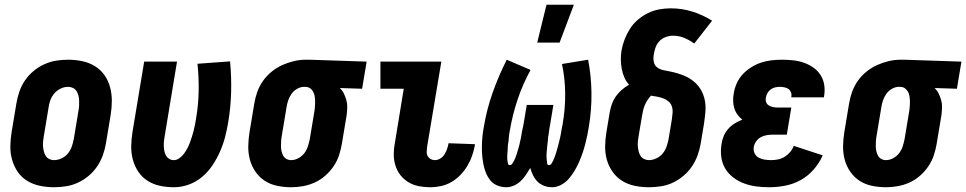

<svg xmlns="http://www.w3.org/2000/svg" viewBox="-20 -779 4061 807"><path d="M207 8Q177 8 148 2Q119 -4 95 -18.5Q71 -33 55 -56Q39 -79 31 -107Q23 -135 23.5 -164.5Q24 -194 29 -225L49 -345Q53 -369 61.5 -394Q70 -419 85 -441Q100 -463 121 -480.5Q142 -498 166.5 -509Q191 -520 216 -524Q241 -528 266 -528Q296 -528 325 -522Q354 -516 378 -501.5Q402 -487 418.5 -464Q435 -441 442.5 -413Q450 -385 450 -355.5Q450 -326 445 -295L425 -175Q421 -151 412 -126Q403 -101 388 -79Q373 -57 352 -39.5Q331 -22 307 -11Q283 0 257.5 4Q232 8 207 8ZM207 -106Q223 -106 239 -113.5Q255 -121 265.5 -134Q276 -147 281.5 -162.5Q287 -178 290 -194L310 -314Q312 -325 312.5 -336Q313 -347 312.5 -357.5Q312 -368 309.5 -378Q307 -388 301.5 -396.5Q296 -405 286.5 -409.5Q277 -414 266 -414Q250 -414 234.5 -406.5Q219 -399 208 -386Q197 -373 191.5 -357.5Q186 -342 184 -326L164 -206Q162 -195 161 -184Q160 -173 161 -162.5Q162 -152 164.5 -142Q167 -132 172.5 -123.5Q178 -115 187 -110.5Q196 -106 207 -106Z M711 8Q681 8 652.5 2Q624 -4 600.5 -19Q577 -34 561.5 -57Q546 -80 538.5 -107.5Q531 -135 531.5 -165Q532 -195 537 -225L586 -520H724L672 -206Q670 -195 669 -184.5Q668 -174 668.5 -163.5Q669 -153 671 -143Q673 -133 678 -124.5Q683 -116 691.5 -111Q700 -106 711 -106Q723 -106 734.5 -114.5Q746 -123 754 -134Q762 -145 768 -156.5Q774 -168 778.5 -180.5Q783 -193 787 -205.5Q791 -218 794 -230Q797 -242 799.5 -254.5Q802 -267 804 -280Q814 -338 815 -396Q816 -454 810 -511L947 -521Q953 -458 951.5 -393.5Q950 -329 939 -264Q934 -234 926 -203Q918 -172 905 -142.5Q892 -113 873.5 -85Q855 -57 829.5 -35.5Q804 -14 773 -3Q742 8 711 8Z M1204 8Q1174 8 1145 2Q1116 -4 1093 -19Q1070 -34 1054 -57Q1038 -80 1030.5 -107.5Q1023 -135 1023.5 -165Q1024 -195 1029 -225L1049 -345Q1053 -369 1061.5 -393Q1070 -417 1085.5 -439Q1101 -461 1122 -478Q1143 -495 1166.5 -505.5Q1190 -516 1215 -522Q1240 -528 1264 -528H1281L1521 -520L1502 -406L1408 -409Q1419 -399 1425.5 -385.5Q1432 -372 1436 -357.5Q1440 -343 1439.5 -327Q1439 -311 1437 -295L1417 -175Q1413 -151 1405 -126.5Q1397 -102 1382 -80Q1367 -58 1347 -40.5Q1327 -23 1303 -12Q1279 -1 1253.5 3.5Q1228 8 1204 8ZM1204 -106Q1219 -106 1234 -114Q1249 -122 1259 -135Q1269 -148 1274 -163.5Q1279 -179 1282 -194L1302 -314Q1304 -330 1304.5 -345.5Q1305 -361 1302.5 -375.5Q1300 -390 1290.5 -401.5Q1281 -413 1265 -414H1258Q1243 -414 1228.5 -405.5Q1214 -397 1205 -384Q1196 -371 1191 -356Q1186 -341 1184 -326L1164 -206Q1162 -195 1161.5 -184.5Q1161 -174 1161 -163.5Q1161 -153 1163.5 -143Q1166 -133 1170.5 -124.5Q1175 -116 1184 -111Q1193 -106 1204 -106Z M1788 8Q1764 8 1740.5 3.5Q1717 -1 1697 -13Q1677 -25 1663 -43Q1649 -61 1642 -83.5Q1635 -106 1635 -130.5Q1635 -155 1640 -180L1677 -406H1579V-520H1835L1775 -161Q1774 -151 1773.5 -141Q1773 -131 1777.5 -123Q1782 -115 1790 -110.5Q1798 -106 1808 -106Q1820 -106 1831 -113Q1842 -120 1848.5 -130.5Q1855 -141 1859 -152.5Q1863 -164 1865 -175V-177L1976 -173V-169Q1972 -147 1964.5 -125Q1957 -103 1944.5 -82Q1932 -61 1915 -43.5Q1898 -26 1877.5 -14Q1857 -2 1834 3Q1811 8 1788 8Z M2108 8Q2088 8 2070 0.5Q2052 -7 2040.5 -21.5Q2029 -36 2022 -53.5Q2015 -71 2011.5 -90Q2008 -109 2006.5 -128.5Q2005 -148 2005.5 -168Q2006 -188 2008 -208Q2010 -228 2014 -248Q2026 -320 2051 -390.5Q2076 -461 2110 -528L2210 -485Q2177 -425 2155.5 -360.5Q2134 -296 2123 -231Q2122 -226 2121 -220.5Q2120 -215 2119.5 -209.5Q2119 -204 2118.5 -198.5Q2118 -193 2117.5 -187.5Q2117 -182 2116 -177Q2115 -172 2114.5 -166.5Q2114 -161 2114 -155.5Q2114 -150 2113.5 -144.5Q2113 -139 2112.5 -133.5Q2112 -128 2112 -122.5Q2112 -117 2112 -112Q2112 -107 2113 -101.5Q2114 -96 2115.5 -90.5Q2117 -85 2122 -85Q2129 -85 2133.5 -91.5Q2138 -98 2141 -104Q2144 -110 2146.5 -116.5Q2149 -123 2151 -129.5Q2153 -136 2155 -142.5Q2157 -149 2159 -155.5Q2161 -162 2162.5 -168.5Q2164 -175 2165.5 -181.5Q2167 -188 2168.5 -194.5Q2170 -201 2171 -207.5Q2172 -214 2173 -220.5Q2174 -227 2175.5 -233.5Q2177 -240 2178.5 -246.5Q2180 -253 2181 -260L2194 -338H2306L2293 -260Q2292 -254 2291 -248.5Q2290 -243 2289 -237.5Q2288 -232 2287.5 -226Q2287 -220 2286 -214.5Q2285 -209 2284 -203.5Q2283 -198 2283 -192.5Q2283 -187 2282 -181Q2281 -175 2280.5 -169.5Q2280 -164 2279.5 -158.5Q2279 -153 2278.5 -147.5Q2278 -142 2277.5 -136Q2277 -130 2277 -124.5Q2277 -119 2277.5 -113.5Q2278 -108 2278.5 -102.5Q2279 -97 2280 -91Q2281 -85 2287 -85Q2294 -85 2298 -91.5Q2302 -98 2305 -104Q2308 -110 2310.5 -116.5Q2313 -123 2315 -129.5Q2317 -136 2319 -142Q2321 -148 2322.5 -154.5Q2324 -161 2326 -167.5Q2328 -174 2329.5 -180.5Q2331 -187 2332.5 -193.5Q2334 -200 2335.5 -206.5Q2337 -213 2338 -219.5Q2339 -226 2340 -232.5Q2341 -239 2342.5 -245.5Q2344 -252 2345 -258Q2356 -322 2355.5 -386Q2355 -450 2342 -510L2452 -528Q2465 -460 2466 -389Q2467 -318 2455 -246Q2452 -227 2448 -208Q2444 -189 2439 -170Q2434 -151 2427.5 -132.5Q2421 -114 2413 -96Q2405 -78 2394.5 -60.5Q2384 -43 2370.5 -27.5Q2357 -12 2338.5 -2Q2320 8 2301 8Q2283 8 2267 2Q2251 -4 2239.5 -15.5Q2228 -27 2220.5 -42Q2213 -57 2209 -73Q2200 -58 2190.5 -44Q2181 -30 2168.5 -18Q2156 -6 2140 1Q2124 8 2108 8ZM2238 -600 2277 -759H2392L2332 -600Z M2708 8Q2677 8 2648 2Q2619 -4 2595.5 -18.5Q2572 -33 2555.5 -56Q2539 -79 2531 -106.5Q2523 -134 2523.5 -164Q2524 -194 2529 -225L2543 -308Q2546 -325 2552 -342Q2558 -359 2568.5 -374Q2579 -389 2593.5 -401.5Q2608 -414 2624 -423Q2612 -436 2604.5 -453Q2597 -470 2593.5 -488.5Q2590 -507 2589.5 -526Q2589 -545 2592 -565Q2596 -589 2605 -612.5Q2614 -636 2627.5 -657.5Q2641 -679 2661 -696Q2681 -713 2703.5 -724Q2726 -735 2750.5 -739.5Q2775 -744 2799 -744Q2847 -744 2891 -730Q2935 -716 2973 -692L2898 -596Q2879 -610 2856.5 -619.5Q2834 -629 2809 -629Q2794 -629 2778.5 -623.5Q2763 -618 2752 -606.5Q2741 -595 2735.5 -580Q2730 -565 2728 -550Q2725 -534 2728 -519Q2731 -504 2742.5 -495.5Q2754 -487 2769 -484Q2784 -481 2799 -478Q2814 -475 2828.5 -470.5Q2843 -466 2856.5 -460.5Q2870 -455 2882 -447Q2894 -439 2904.5 -429Q2915 -419 2923 -406.5Q2931 -394 2936 -380.5Q2941 -367 2943.5 -352Q2946 -337 2945.5 -321.5Q2945 -306 2943 -290.5Q2941 -275 2939 -259L2925 -175Q2921 -151 2912 -126Q2903 -101 2888 -79Q2873 -57 2852 -39.5Q2831 -22 2807.5 -11Q2784 0 2758 4Q2732 8 2708 8ZM2708 -106Q2723 -106 2739 -113.5Q2755 -121 2765.5 -134Q2776 -147 2781.5 -162.5Q2787 -178 2790 -194L2804 -278Q2806 -291 2807 -305Q2808 -319 2804 -331.5Q2800 -344 2790 -352.5Q2780 -361 2768 -365.5Q2756 -370 2743 -372.5Q2730 -375 2716 -377Q2708 -368 2701 -357.5Q2694 -347 2689.5 -335.5Q2685 -324 2682.5 -312.5Q2680 -301 2678 -289L2664 -206Q2662 -195 2661 -184Q2660 -173 2661 -162.5Q2662 -152 2664.5 -142Q2667 -132 2672.5 -123.5Q2678 -115 2687.5 -110.5Q2697 -106 2708 -106Z M3213 8Q3185 8 3158.5 4.5Q3132 1 3107.5 -8Q3083 -17 3062 -33Q3041 -49 3028 -71Q3015 -93 3011.5 -120Q3008 -147 3013 -175Q3015 -191 3022 -207.5Q3029 -224 3041 -237.5Q3053 -251 3068.5 -260.5Q3084 -270 3100 -276Q3089 -285 3080 -297Q3071 -309 3066.5 -323.5Q3062 -338 3061.5 -354Q3061 -370 3064 -386Q3067 -407 3076.5 -428.5Q3086 -450 3102 -467Q3118 -484 3138 -496.5Q3158 -509 3179.5 -516Q3201 -523 3223 -525.5Q3245 -528 3267 -528Q3290 -528 3313.5 -525.5Q3337 -523 3358.5 -515.5Q3380 -508 3398 -495.5Q3416 -483 3428 -465Q3440 -447 3444 -424Q3448 -401 3444 -377L3443 -370H3306V-372Q3308 -382 3304.5 -391Q3301 -400 3294 -405Q3287 -410 3277 -412Q3267 -414 3257 -414Q3247 -414 3237 -411.5Q3227 -409 3218.5 -402.5Q3210 -396 3205 -386.5Q3200 -377 3199 -368Q3197 -358 3200.5 -349Q3204 -340 3212 -335.5Q3220 -331 3229 -329Q3238 -327 3248 -327H3306L3287 -213H3229Q3216 -213 3203 -211Q3190 -209 3178 -202.5Q3166 -196 3158 -184.5Q3150 -173 3148 -160Q3146 -146 3152 -134Q3158 -122 3169.5 -116Q3181 -110 3194.5 -108Q3208 -106 3222 -106Q3236 -106 3250.5 -109Q3265 -112 3278 -120Q3291 -128 3301 -140Q3311 -152 3316 -166L3438 -126Q3424 -94 3400 -66.5Q3376 -39 3345 -22Q3314 -5 3280 1.5Q3246 8 3213 8Z M3704 8Q3674 8 3645 2Q3616 -4 3593 -19Q3570 -34 3554 -57Q3538 -80 3530.5 -107.5Q3523 -135 3523.5 -165Q3524 -195 3529 -225L3549 -345Q3553 -369 3561.5 -393Q3570 -417 3585.5 -439Q3601 -461 3622 -478Q3643 -495 3666.5 -505.5Q3690 -516 3715 -522Q3740 -528 3764 -528H3781L4021 -520L4002 -406L3908 -409Q3919 -399 3925.5 -385.5Q3932 -372 3936 -357.5Q3940 -343 3939.5 -327Q3939 -311 3937 -295L3917 -175Q3913 -151 3905 -126.5Q3897 -102 3882 -80Q3867 -58 3847 -40.5Q3827 -23 3803 -12Q3779 -1 3753.5 3.5Q3728 8 3704 8ZM3704 -106Q3719 -106 3734 -114Q3749 -122 3759 -135Q3769 -148 3774 -163.5Q3779 -179 3782 -194L3802 -314Q3804 -330 3804.5 -345.5Q3805 -361 3802.5 -375.5Q3800 -390 3790.5 -401.5Q3781 -413 3765 -414H3758Q3743 -414 3728.5 -405.5Q3714 -397 3705 -384Q3696 -371 3691 -356Q3686 -341 3684 -326L3664 -206Q3662 -195 3661.5 -184.5Q3661 -174 3661 -163.5Q3661 -153 3663.5 -143Q3666 -133 3670.5 -124.5Q3675 -116 3684 -111Q3693 -106 3704 -106Z"/></svg>

Font: Iosevka Heavy
Style: Italic
Weight: 900
Italic angle: -9°
Monospace: yes
Designer: Belleve Invis
Foundry: Belleve Invis
Version: Version 32.5.0; ttfautohint (v1.8.4)